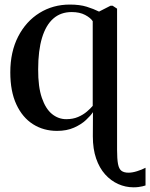

<svg xmlns="http://www.w3.org/2000/svg" viewBox="-20 -548 642 820"><path d="M550.5 252Q516 252 484.8 238Q453.5 224 429 196.8Q404.5 169.5 390.5 128.8Q376.5 88 376.5 34.5L377 -69Q367.5 -54.5 347.2 -35.5Q327 -16.5 296 -2.8Q265 11 223.5 11Q166 11 121 -17.5Q76 -46 50 -101.8Q24 -157.5 24 -239Q24 -326.5 57.5 -391.8Q91 -457 148.8 -492.8Q206.5 -528.5 278 -528.5Q321 -528.5 350.5 -519.2Q380 -510 403 -498.5L452 -523.5H461L480 -511V92Q480 131 484 152.2Q488 173.5 498.8 181.5Q509.5 189.5 529 189.5Q545 189.5 565.2 183.2Q585.5 177 601.5 168.5V244Q596 246 588.2 247.8Q580.5 249.5 571 250.8Q561.5 252 550.5 252ZM263 -39Q291.5 -39 313.5 -48.5Q335.5 -58 351.2 -71.5Q367 -85 376 -96V-457.5Q366.5 -472 343.5 -484.2Q320.5 -496.5 286 -496.5Q239.5 -496.5 207.8 -468.8Q176 -441 159.5 -386.5Q143 -332 143 -252Q142.5 -177 158.8 -130Q175 -83 202.2 -61Q229.5 -39 263 -39Z"/></svg>

Font: Merriweather 120pt Medium
Style: Regular
Weight: 500
Version: Version 2.100